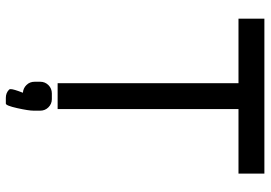

<svg xmlns="http://www.w3.org/2000/svg" viewBox="-152 -586 913 648"><g transform="rotate(90 304.0 -261.5)"><path d="M42.5 -697.8H565.4V-610.4H347.7V0H260.3V-610.4H42.5ZM329.1 174.8H309.6Q293 174.8 281.7 163.6Q280.3 161.6 280.3 158.2Q280.3 148.4 292.5 117.2Q277.3 116.2 266.4 105.2Q255.4 94.2 255.4 77.6V58.6Q255.4 42.5 266.8 31Q278.3 19.5 294.9 19.5H314Q330.1 19.5 341.6 31Q353 42.5 353 58.6V81.1Q353 97.7 344.5 136.2Q335.9 174.8 329.1 174.8Z"/></g></svg>

Font: Qaz
Style: Regular
Weight: 400
Designer: GGBotNet
Foundry: f0n7
Version: 0.70